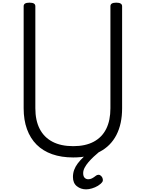

<svg xmlns="http://www.w3.org/2000/svg" viewBox="-20 -1166 1097 1445"><path d="M531 19Q442 19 372.5 -5.5Q303 -30 255.5 -77.5Q208 -125 183 -194Q158 -263 158 -351V-1119Q158 -1133 169 -1139.5Q180 -1146 202 -1146Q224 -1146 235 -1139.5Q246 -1133 246 -1119V-351Q246 -260 278.5 -196.5Q311 -133 374.5 -99.5Q438 -66 531 -66Q623 -66 685.5 -99.5Q748 -133 779.5 -196.5Q811 -260 811 -351V-1119Q811 -1133 822 -1139.5Q833 -1146 855 -1146Q899 -1146 899 -1119V-351Q899 -233 856 -150Q813 -67 731 -24Q649 19 531 19ZM628 259Q588 259 558.5 235.5Q529 212 529 166Q529 138 538 113Q547 88 565 64Q583 40 609 15.5Q635 -9 669 -35L731 -36V-27Q708 -8 686 12.5Q664 33 646 54Q628 75 617 96Q606 117 606 137Q606 161 617 172Q628 183 644 183Q659 183 672 176.5Q685 170 704 155Q711 150 721 149.5Q731 149 741 158Q751 168 753.5 181Q756 194 751 202Q739 219 717.5 232Q696 245 672 252Q648 259 628 259Z"/></svg>

Font: Playwrite BR
Style: Regular
Weight: 400
Designer: Veronika Burian, José Scaglione
Foundry: TypeTogether
Version: Version 1.002